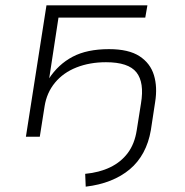

<svg xmlns="http://www.w3.org/2000/svg" viewBox="-20 -512 692 719"><path d="M301 187 299 139Q352 134 392.5 114.5Q433 95 458.5 61Q484 27 492 -24L508 -125Q521 -203 491 -241Q461 -279 377 -279Q316 -279 266.5 -259.5Q217 -240 186 -202.5Q155 -165 147 -114L129 0H77L154 -492H532L524 -446H199L164 -217H163Q198 -271 252 -299.5Q306 -328 388 -328Q462 -328 502.5 -301.5Q543 -275 556.5 -230.5Q570 -186 561 -130L545 -25Q537 22 517 59Q497 96 466 122Q435 148 393.5 164.5Q352 181 301 187Z"/></svg>

Font: Nunito Sans 7pt SemiExpanded ExtraLight
Style: Italic
Weight: 250
Width: 6
Italic angle: -9°
Designer: Vernon Adams
Foundry: Vernon Adams
Version: Version 3.101;gftools[0.9.27]